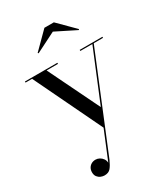

<svg xmlns="http://www.w3.org/2000/svg" viewBox="-226 -782 1002 1146"><g transform="rotate(-30 275.0 -208.5)"><path d="M158.5 -452.5 333 -94 286 21 58.5 -452.5H13.5V-460H237V-452.5ZM547.5 -460V-452.5H483.5L216.5 198Q203 228.5 188.5 246Q174 263.5 145.5 263.5Q133 263.5 120 258Q107 252.5 98 240.8Q89 229 89 210Q89 193.5 96.2 181Q103.5 168.5 116 161.5Q128.5 154.5 144.5 154.5Q158.5 154.5 171.2 161.5Q184 168.5 192.5 180.5Q201 192.5 202 208.5L474 -452.5H391V-460ZM168.5 -565 164.5 -569.5 274.5 -679.5H339.5L449.5 -569.5L445.5 -565L306.5 -634.5Z"/></g></svg>

Font: Bodoni Moda 28pt
Style: Regular
Weight: 400
Designer: Owen Earl
Foundry: indestructible type
Version: Version 2.005